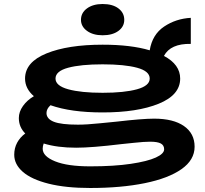

<svg xmlns="http://www.w3.org/2000/svg" viewBox="-20 -707 1021 958"><path d="M951 25Q951 91 885.5 137Q820 183 702 207Q584 231 430 231Q308 231 222.5 209.5Q137 188 94 150.5Q51 113 51 65Q51 32 65.5 5Q80 -22 106 -41Q74 -73 74 -118Q74 -149 94.5 -178Q115 -207 149 -227Q105 -265 105 -315Q105 -397 212 -440.5Q319 -484 492 -484Q633 -484 727 -456Q740 -535 799 -574.5Q858 -614 932 -618V-488Q831 -490 798 -428Q879 -385 879 -315Q879 -233 772 -189.5Q665 -146 492 -146Q334 -146 232 -182Q212 -164 212 -143Q212 -114 248.5 -99.5Q285 -85 369 -85Q413 -85 480 -92Q547 -99 561 -100Q690 -115 749 -115Q845 -115 898 -78Q951 -41 951 25ZM257 -315Q257 -279 320.5 -261.5Q384 -244 492 -244Q600 -244 663.5 -261.5Q727 -279 727 -315Q727 -352 664 -369Q601 -386 492 -386Q383 -386 320 -369Q257 -352 257 -315ZM799 38Q799 18 782.5 9Q766 0 729 0Q700 0 649 5.5Q598 11 586 12Q438 30 360 30Q266 30 198 9Q193 22 193 35Q193 73 255 98Q317 123 430 123Q549 123 632.5 110.5Q716 98 757.5 79Q799 60 799 38ZM384 -608Q384 -643 414 -665Q444 -687 492 -687Q542 -687 571 -665Q600 -643 600 -608Q600 -574 570.5 -552.5Q541 -531 492 -531Q444 -531 414 -553Q384 -575 384 -608Z"/></svg>

Font: BioRhyme Expanded ExtraBold
Style: Regular
Weight: 800
Width: 7
Designer: Aoife Mooney
Foundry: Aoife Mooney Type
Version: Version 1.001